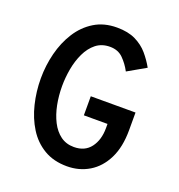

<svg xmlns="http://www.w3.org/2000/svg" viewBox="-131 -821 878 942"><g transform="rotate(20 308.0 -350.0)"><path d="M321 12Q251.5 12 200.8 -18.2Q150 -48.5 117.8 -100.2Q85.5 -152 69.8 -216.8Q54 -281.5 54 -350Q54 -417 70.2 -481.5Q86.5 -546 119.5 -598Q152.5 -650 202.8 -681Q253 -712 321 -712Q379 -712 418.2 -692.8Q457.5 -673.5 483.8 -642.8Q510 -612 529 -578L434.5 -524Q416 -559 389.5 -585.2Q363 -611.5 321 -611.5Q278 -611.5 248.2 -587.8Q218.5 -564 200 -525Q181.5 -486 173.2 -440Q165 -394 165 -350Q165 -300 174.2 -253.2Q183.5 -206.5 202.5 -169.2Q221.5 -132 251 -110.2Q280.5 -88.5 321 -88.5Q378 -88.5 408 -128.2Q438 -168 438 -229.5V-251.5H314.5V-351H548V-259Q548 -171 518 -110.5Q488 -50 436.5 -19Q385 12 321 12Z"/></g></svg>

Font: Overpass Mono Light SemiBold
Style: Regular
Weight: 600
Monospace: yes
Version: Version 4.000